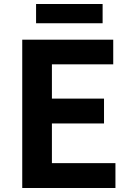

<svg xmlns="http://www.w3.org/2000/svg" viewBox="-20 -938 655 958"><path d="M91 0H556V-124H239V-322H499V-446H239V-617H545V-740H91ZM160 -822H492V-918H160Z"/></svg>

Font: Source Han Sans Old Style Bold
Style: Regular
Weight: 700
Designer: Ryoko NISHIZUKA (kana & ideographs); Paul D. Hunt (Latin, Greek & Cyrillic); Wenlong ZHANG (bopomofo); Sandoll Communica
Foundry: Adobe Systems Incorporated
Version: Version 1.004;PS 1.004;hotconv 1.0.81;makeotf.lib2.5.63406